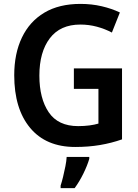

<svg xmlns="http://www.w3.org/2000/svg" viewBox="-20 -744 710 985"><path d="M359 -393H606V-29Q552 -10 493 0Q434 10 366 10Q216 10 134.5 -88Q53 -186 53 -358Q53 -469 92.5 -551.5Q132 -634 207.5 -679Q283 -724 393 -724Q450 -724 501.5 -712Q553 -700 595 -680L554 -577Q518 -596 477 -607Q436 -618 392 -618Q289 -618 235.5 -547.5Q182 -477 182 -356Q182 -239 230 -168Q278 -97 381 -97Q412 -97 438.5 -100.5Q465 -104 485 -110V-288H359ZM438 71Q428 105 408 146Q388 187 363 221H291V208Q297 190 303.5 163.5Q310 137 315.5 109Q321 81 322 61H438Z"/></svg>

Font: Noto Sans Khmer UI SemiCondensed SemiBold
Style: Regular
Weight: 600
Width: 4
Designer: Danh Hong and the Monotype Design Team
Foundry: Monotype Imaging Inc.
Version: Version 2.002; ttfautohint (v1.8.4.7-5d5b)